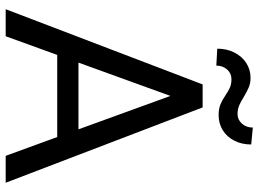

<svg xmlns="http://www.w3.org/2000/svg" viewBox="-140 -792 932 693"><g transform="rotate(90 326.5 -446.0)"><path d="M13.7 0ZM475.1 -186H178.7L111.3 0H13.7L285.2 -710.9H347.7H368.2L640.1 0H543ZM447.3 -262.7 326.7 -594.7 206.5 -262.7ZM396.5 -768.6Q373.5 -768.6 357.9 -774.9Q342.3 -781.2 324.2 -793.5Q308.6 -804.2 295.9 -809.6Q283.2 -814.9 266.1 -814.9Q245.1 -814.9 231.2 -799.1Q217.3 -783.2 217.3 -760.3L156.2 -763.7Q156.2 -798.3 170.2 -825.7Q184.1 -853 208 -868.4Q231.9 -883.8 261.2 -883.8Q279.8 -883.8 294.4 -877.9Q309.1 -872.1 329.6 -859.9Q348.1 -848.1 361.8 -842.5Q375.5 -836.9 392.1 -836.9Q412.6 -836.9 426.8 -852.8Q440.9 -868.7 440.9 -892.1L502 -886.2Q502 -851.6 488 -824.7Q474.1 -797.9 450 -783.2Q425.8 -768.6 396.5 -768.6Z"/></g></svg>

Font: Heebo
Style: Regular
Weight: 400
Designer: Oded Ezer
Foundry: Meir Sadan
Version: Version 2.001; ttfautohint (v1.5.14-ce02) -l 8 -r 50 -G 200 